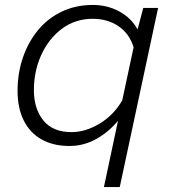

<svg xmlns="http://www.w3.org/2000/svg" viewBox="-20 -578 690 776"><path d="M355 -558Q414 -558 462.5 -531.5Q511 -505 536 -459L559 -546H619L464 178H400L457 -90Q419 -44 368.5 -16Q318 12 261 12Q195 12 148 -14.5Q101 -41 76 -91Q51 -141 51 -211Q51 -282 72.5 -345Q94 -408 133.5 -456Q173 -504 229.5 -531Q286 -558 355 -558ZM269 -44Q325 -44 382 -78Q439 -112 474 -172L520 -387Q503 -442 459 -472Q415 -502 355 -502Q284 -502 230.5 -462Q177 -422 147 -356.5Q117 -291 117 -213Q117 -139 155 -91.5Q193 -44 269 -44Z"/></svg>

Font: Azeret Mono Thin ExtraLight
Style: Italic
Weight: 250
Italic angle: -12°
Version: Version 1.002